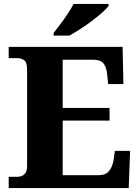

<svg xmlns="http://www.w3.org/2000/svg" viewBox="-20 -951 705 971"><path d="M24 0V-57H68Q91 -57 104 -70.5Q117 -84 117 -110V-599Q117 -637 101.5 -647Q86 -657 66 -657H24V-714H600L604 -526H527L522 -575Q518 -613 503 -631Q488 -649 451 -649H297V-405H534V-341H297V-65H479Q514 -65 531 -85.5Q548 -106 554 -139L561 -188H638L631 0ZM251 -784Q266 -803 285.5 -829Q305 -855 323 -882Q341 -909 352 -931H529V-921Q520 -908 497.5 -888Q475 -868 446 -846Q417 -824 386.5 -804.5Q356 -785 331 -771H251Z"/></svg>

Font: Noto Serif Georgian ExtraBold
Style: Regular
Weight: 800
Designer: Monotype Design Team, Akaki Razmadze
Foundry: Google LLC
Version: Version 2.003; ttfautohint (v1.8.4.7-5d5b)